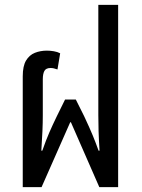

<svg xmlns="http://www.w3.org/2000/svg" viewBox="-20 -765 581 785"><path d="M73 0V-453Q73 -495 86.5 -517.5Q100 -540 122.5 -549Q145 -558 172 -558Q185 -558 200 -555.5Q215 -553 226 -547L215 -481Q199 -487 187 -487Q168 -487 161.5 -475Q155 -463 155 -441V-294Q155 -263 153.5 -229.5Q152 -196 149 -149H153Q168 -192 181.5 -223Q195 -254 212 -289L246 -358H290L324 -290Q347 -241 359.5 -210.5Q372 -180 383 -149H387Q384 -196 383 -229.5Q382 -263 382 -294V-745H463V0H386L270 -265H267L150 0Z"/></svg>

Font: Noto Sans Thai Cond
Style: Regular
Weight: 400
Width: 3
Designer: Monotype Design Team
Foundry: Monotype Imaging Inc.
Version: Version 2.002; ttfautohint (v1.8.4.7-5d5b)